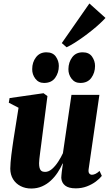

<svg xmlns="http://www.w3.org/2000/svg" viewBox="-20 -1071 626 1103"><path d="M159.5 12Q125.5 12 98.2 -2Q71 -16 55.2 -41.5Q39.5 -67 39 -101.5Q39 -118 40.8 -138.2Q42.5 -158.5 45.2 -181Q48 -203.5 51.2 -226Q54.5 -248.5 57.5 -269.5L86.5 -452L30.5 -481L35 -507.5L230 -535.5L252.5 -519L222.5 -286.5Q220 -265.5 216.8 -241.8Q213.5 -218 210.8 -196.5Q208 -175 206.2 -158.2Q204.5 -141.5 204.5 -133.5Q204.5 -117 207.5 -106Q210.5 -95 218 -89.2Q225.5 -83.5 239 -83.5Q259.5 -83.5 278.8 -100.2Q298 -117 314.2 -142Q330.5 -167 341.5 -191L390.5 -526H551L489 -98Q487 -81 493.2 -74Q499.5 -67 508 -67Q517 -67 528 -72Q539 -77 552 -89L565 -60.5Q553 -45 530.8 -28.2Q508.5 -11.5 479 -0.2Q449.5 11 415 11Q374.5 11 354.2 -5Q334 -21 332 -49Q332 -53.5 332.8 -62.8Q333.5 -72 334.8 -83.2Q336 -94.5 338 -107Q340 -119.5 341.5 -131L339.5 -131.5Q328 -105.5 311.2 -80Q294.5 -54.5 272.2 -33.8Q250 -13 221.8 -0.5Q193.5 12 159.5 12ZM233 -594.5Q201.5 -594.5 183 -619Q164.5 -643.5 165 -674Q165 -713.5 186.8 -742Q208.5 -770.5 246.5 -770.5Q283.5 -770.5 300.8 -745.8Q318 -721 318 -692Q318 -653.5 297 -624Q276 -594.5 233 -594.5ZM441.5 -594.5Q409.5 -594.5 391 -619Q372.5 -643.5 373 -674Q373.5 -713.5 394.8 -742Q416 -770.5 455 -770.5Q491.5 -770.5 508.8 -745.8Q526 -721 526 -692Q526 -653.5 504.8 -624Q483.5 -594.5 441.5 -594.5ZM335 -823.5 493.5 -1051 586 -968Q573.5 -954 553 -935Q532.5 -916 507.2 -895.8Q482 -875.5 455.8 -856.8Q429.5 -838 405 -822.8Q380.5 -807.5 362.5 -799.5Z"/></svg>

Font: Merriweather 96pt Black
Style: Italic
Weight: 900
Italic angle: -7.8°
Version: Version 2.101